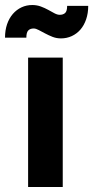

<svg xmlns="http://www.w3.org/2000/svg" viewBox="-51 -745 372 765"><path d="M0 0ZM199 -515.5V0H61V-515.5ZM187 -686Q200.5 -686 208.5 -693.2Q216.5 -700.5 216.5 -721.5H300.5Q300.5 -692 292.2 -668Q284 -644 269.5 -627.2Q255 -610.5 235 -601.2Q215 -592 192 -592Q174 -592 158.2 -598.2Q142.5 -604.5 128.8 -611.8Q115 -619 103.5 -625.2Q92 -631.5 83 -631.5Q69.5 -631.5 61.8 -623.8Q54 -616 54 -595H-31Q-31 -624.5 -22.8 -648.5Q-14.5 -672.5 0.2 -689.5Q15 -706.5 34.8 -715.8Q54.5 -725 77.5 -725Q96 -725 112 -719Q128 -713 141.5 -705.5Q155 -698 166.2 -692Q177.5 -686 187 -686Z"/></svg>

Font: Lato Heavy
Style: Regular
Weight: 800
Designer: Lukasz Dziedzic
Foundry: tyPoland Lukasz Dziedzic
Version: Version 2.007; 2014-02-27